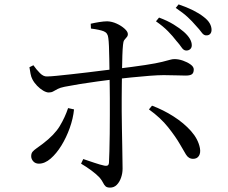

<svg xmlns="http://www.w3.org/2000/svg" viewBox="-20 -823 1040 874"><path d="M828 -593Q816 -593 807 -606.5Q798 -620 782 -638Q767 -658 745 -680.5Q723 -703 690 -726L704 -743Q742 -729 770.5 -711.5Q799 -694 817 -678Q853 -646 853 -617Q853 -606 846 -599.5Q839 -593 828 -593ZM481 31Q467 31 460.5 25Q454 19 449 8.5Q444 -2 433 -15Q419 -30 396 -47Q373 -64 349 -78L359 -99Q383 -91 409.5 -82Q436 -73 455 -69Q464 -67 469.5 -69.5Q475 -72 476 -82Q477 -99 478 -134.5Q479 -170 479.5 -214Q480 -258 480 -301Q480 -344 480 -376Q480 -397 479.5 -427Q479 -457 478.5 -490.5Q478 -524 477.5 -555.5Q477 -587 476 -612Q475 -637 473 -650Q471 -673 452.5 -680.5Q434 -688 394 -693L393 -715Q410 -719 431.5 -722.5Q453 -726 469 -726Q490 -725 511 -715.5Q532 -706 547 -692.5Q562 -679 562 -668Q562 -659 556.5 -653.5Q551 -648 546 -641Q541 -634 540 -619Q538 -601 537 -570.5Q536 -540 535.5 -504.5Q535 -469 534.5 -435Q534 -401 534 -374Q534 -352 534 -315.5Q534 -279 535 -238Q536 -197 536.5 -158Q537 -119 537.5 -91.5Q538 -64 538 -55Q538 -34 531 -14Q524 6 511.5 18.5Q499 31 481 31ZM157 -78Q141 -78 131.5 -88.5Q122 -99 122 -112Q122 -125 128.5 -132.5Q135 -140 146.5 -148Q158 -156 174 -168Q228 -209 252 -249Q276 -289 290 -331L317 -325Q313 -284 297.5 -240.5Q282 -197 259.5 -160.5Q237 -124 210.5 -101Q184 -78 157 -78ZM202 -402Q191 -402 176.5 -410.5Q162 -419 148.5 -433Q135 -447 127 -463Q122 -472 119 -487.5Q116 -503 114 -517L132 -526Q146 -506 162 -490Q178 -474 194 -475Q209 -475 238.5 -478Q268 -481 305 -485Q342 -489 379 -493.5Q416 -498 447.5 -502Q479 -506 497 -508Q589 -519 641 -527Q693 -535 718.5 -541.5Q744 -548 754.5 -551Q765 -554 774 -554Q793 -554 813 -547Q833 -540 847.5 -529.5Q862 -519 862 -507Q862 -491 853.5 -485Q845 -479 826 -479Q805 -479 781 -480Q757 -481 725 -481Q701 -481 661 -478Q621 -475 578 -470.5Q535 -466 499 -462Q467 -458 425.5 -452.5Q384 -447 344 -440.5Q304 -434 274 -428Q254 -424 242.5 -418Q231 -412 222.5 -407Q214 -402 202 -402ZM859 -100Q838 -100 826 -120.5Q814 -141 800 -165Q780 -200 745.5 -243.5Q711 -287 658 -325L672 -342Q723 -323 770 -293Q817 -263 849.5 -226.5Q882 -190 890 -149Q894 -127 885.5 -113.5Q877 -100 859 -100ZM920 -662Q908 -661 898 -675Q888 -689 871 -707Q855 -726 834.5 -745Q814 -764 780 -787L793 -803Q831 -790 859 -776Q887 -762 906 -747Q926 -732 934.5 -717Q943 -702 943 -687Q943 -676 937 -669Q931 -662 920 -662Z"/></svg>

Font: Noto Serif KR
Style: Regular
Weight: 400
Designer: Ryoko NISHIZUKA  (kana & ideographs); Frank Grießhammer (Latin, Greek & Cyrillic); Wenlong ZHANG  (bopomofo); Sandoll Co
Foundry: Adobe
Version: Version 2.003-H1;hotconv 1.1.1;makeotfexe 2.6.0